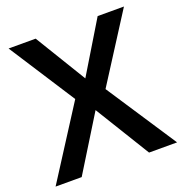

<svg xmlns="http://www.w3.org/2000/svg" viewBox="-129 -827 893 940"><g transform="rotate(-20 318.0 -357.0)"><path d="M635 0H489L314 -285L138 0H2L239 -370L17 -714H158L320 -448L481 -714H618L395 -365Z"/></g></svg>

Font: Noto Sans Ethiopic SemiBold
Style: Regular
Weight: 600
Designer: Monotype Design Team
Foundry: Monotype Imaging Inc.
Version: Version 2.102; ttfautohint (v1.8.4.7-5d5b)